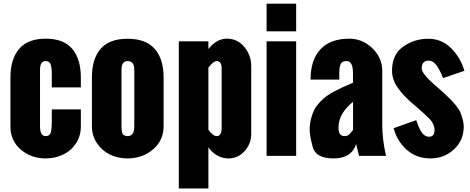

<svg xmlns="http://www.w3.org/2000/svg" viewBox="-20 -867 2614 1068"><path d="M38.1 -163.1V-436.5Q38.1 -538.1 86.4 -595Q134.8 -651.9 234.4 -651.9Q334 -651.9 381.8 -595.2Q429.7 -538.6 429.7 -436.5V-380.9H268.1V-453.6Q268.1 -491.7 261.5 -509.5Q254.9 -527.3 233.9 -527.3Q202.6 -527.3 202.6 -479V-163.6Q202.6 -109.9 233.9 -109.9Q257.3 -109.9 262.7 -130.1Q268.1 -150.4 268.1 -190.4V-258.3H429.7V-163.1Q429.7 -110.4 402.3 -69.1Q375 -27.8 330.6 -6.8Q286.1 14.2 233.9 14.2Q153.3 14.2 95.7 -34.9Q38.1 -84 38.1 -163.1Z M491.2 -165.5V-436.5Q491.2 -538.6 539.3 -595Q587.4 -651.4 689.5 -651.4Q791.5 -651.4 840.8 -595Q890.1 -538.6 890.1 -436.5V-165.5Q890.1 -85.9 831.1 -35.9Q772 14.2 689.5 14.2Q636.2 14.2 591.3 -7.6Q546.4 -29.3 518.8 -71Q491.2 -112.8 491.2 -165.5ZM727.1 -163.6V-479Q727.1 -527.3 689.5 -527.3Q655.8 -527.3 655.8 -479V-163.6Q655.8 -124.5 666.7 -117.2Q677.7 -109.9 689.5 -109.9Q727.1 -109.9 727.1 -163.6Z M1185.5 -109.9Q1212.9 -109.9 1212.9 -155.8V-485.4Q1212.9 -527.3 1185.5 -527.3Q1167 -527.3 1139.2 -490.7V-145Q1164.6 -109.9 1185.5 -109.9ZM1377.4 -498.5V-122.1Q1377.4 -67.4 1340.8 -26.6Q1304.2 14.2 1250 14.2Q1217.3 14.2 1188 -2.4Q1158.7 -19 1139.2 -47.9V181.2H974.6V-637.2H1139.2V-594.2Q1184.1 -651.9 1242.7 -651.9Q1301.3 -651.9 1339.4 -605.5Q1377.4 -559.1 1377.4 -498.5Z M1462.9 0V-637.2H1627.4V0ZM1462.9 -692.9V-846.7H1627.4V-692.9Z M1943.4 -460.4Q1942.9 -527.3 1909.7 -527.3Q1879.4 -527.3 1873.3 -507.3Q1867.2 -487.3 1867.2 -460.4V-424.3H1707.5Q1707.5 -534.2 1762.7 -593Q1817.9 -651.9 1922.9 -651.9Q1996.1 -651.9 2051.3 -598.6Q2106.4 -545.4 2106.4 -472.2V-169.4Q2106.4 -90.8 2127.4 0H1977.1L1960.9 -65.9Q1935.5 14.2 1835.9 14.2Q1736.3 14.2 1719.5 -49.3Q1702.6 -112.8 1702.6 -144Q1702.6 -175.3 1709.5 -203.6Q1716.3 -231.9 1726.8 -253.7Q1737.3 -275.4 1764.4 -304.2Q1791.5 -333 1836.7 -357.2Q1881.8 -381.3 1943.4 -406.7ZM1862.8 -157.2Q1862.8 -109.9 1896 -109.9Q1914.6 -109.9 1924.8 -121.3Q1935.1 -132.8 1943.8 -144V-300.8Q1862.8 -235.4 1862.8 -157.2Z M2365.2 -529.8Q2325.7 -529.8 2325.7 -486.8Q2325.7 -454.6 2414.6 -380.4L2444.8 -353.5Q2528.3 -278.3 2543.9 -234.4Q2559.6 -190.4 2559.6 -163.6Q2559.6 -86.4 2505.1 -36.1Q2450.7 14.2 2374.5 14.2Q2298.3 14.2 2244.4 -32.2Q2190.4 -78.6 2169.4 -153.8L2295.4 -198.7Q2312.5 -147 2328.6 -126.7Q2344.7 -106.4 2366.2 -106.4Q2397 -106.4 2397 -142.6Q2397 -178.7 2365.2 -210Q2333.5 -241.2 2299.3 -270L2272.5 -293Q2220.2 -338.4 2190.4 -382.1Q2160.6 -425.8 2160.6 -473.6Q2160.6 -564 2222.9 -607.7Q2285.2 -651.4 2361.8 -651.4Q2438 -651.4 2490.5 -597.9Q2543 -544.4 2563 -473.1L2444.8 -432.6Q2423.3 -486.3 2404.5 -508.1Q2385.7 -529.8 2365.2 -529.8Z"/></svg>

Font: Oswald-Bold
Style: Bold
Weight: 700
Designer: vernon adams
Foundry: vernon adams
Version: Version 2.002; ttfautohint (v0.92.18-e454-dirty) -l 8 -r 50 